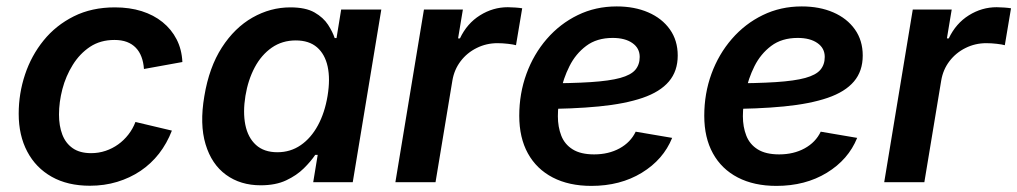

<svg xmlns="http://www.w3.org/2000/svg" viewBox="-20 -576 3216 607"><path d="M264.2 11.2Q193.8 11.2 143.6 -17.1Q93.3 -45.4 66.2 -96.7Q39.1 -147.9 39.1 -216.3Q39.1 -280.3 59.1 -340.3Q79.1 -400.4 117.9 -448.2Q156.7 -496.1 213.4 -524.4Q270 -552.7 343.3 -552.7Q389.6 -552.7 427.7 -540.8Q465.8 -528.8 493.9 -506.1Q522 -483.4 538.3 -451.7Q554.7 -419.9 556.6 -379.9L435.1 -357.9Q433.6 -379.4 427.2 -396.2Q420.9 -413.1 409.4 -425Q397.9 -437 381.1 -443.4Q364.3 -449.7 341.8 -449.7Q297.4 -449.7 264.6 -428Q231.9 -406.2 210 -370.8Q188 -335.4 177.2 -294.2Q166.5 -252.9 166.5 -213.9Q166.5 -178.2 177 -150.6Q187.5 -123 210 -107.4Q232.4 -91.8 268.1 -91.8Q292 -91.8 313.7 -99.1Q335.4 -106.4 353.5 -119.4Q371.6 -132.3 385.7 -150.4Q399.9 -168.5 408.2 -190.4L523.4 -163.1Q507.8 -122.6 482.7 -90.3Q457.5 -58.1 424.1 -35.6Q390.6 -13.2 350.3 -1Q310.1 11.2 264.2 11.2Z M804.2 9.8Q740.2 9.8 694.6 -23.4Q648.9 -56.6 629.9 -119.9Q610.8 -183.1 626 -272Q641.1 -363.3 681.4 -425.8Q721.7 -488.3 778.3 -520.5Q835 -552.7 897.9 -552.7Q946.3 -552.7 974.4 -536.6Q1002.4 -520.5 1017.1 -497.8Q1031.7 -475.1 1038.1 -455.6H1043.9L1058.6 -545.9H1185.5L1095.2 0H970.2L984.4 -86.4H976.6Q962.9 -65.9 940.4 -43.7Q918 -21.5 884.8 -5.9Q851.6 9.8 804.2 9.8ZM856.9 -94.7Q898.4 -94.7 930.9 -117.2Q963.4 -139.6 985.1 -179.7Q1006.8 -219.7 1015.6 -272.9Q1024.4 -326.2 1015.9 -365.5Q1007.3 -404.8 982.2 -426.5Q957 -448.2 915 -448.2Q872.1 -448.2 839.1 -425.3Q806.2 -402.3 785.2 -362.8Q764.2 -323.2 755.9 -272.9Q747.6 -221.7 755.6 -181.4Q763.7 -141.1 789.1 -117.9Q814.5 -94.7 856.9 -94.7Z M1230 0 1320.3 -545.9H1443.4L1428.2 -454.6H1434.1Q1456.5 -502 1497.6 -527.6Q1538.6 -553.2 1585.4 -553.2Q1596.2 -553.2 1609.1 -552.2Q1622.1 -551.3 1630.9 -549.8L1611.3 -433.1Q1603 -435.5 1585.9 -437.5Q1568.8 -439.5 1552.7 -439.5Q1517.6 -439.5 1487.1 -424.3Q1456.5 -409.2 1436.3 -382.6Q1416 -356 1410.2 -321.3L1356.9 0Z M1849.6 11.7Q1778.8 11.7 1727.5 -14.9Q1676.3 -41.5 1648.9 -91.1Q1621.6 -140.6 1621.6 -210Q1621.6 -280.3 1644.3 -342.5Q1667 -404.8 1708.7 -452.9Q1750.5 -501 1806.6 -528.3Q1862.8 -555.7 1929.7 -555.7Q1985.8 -555.7 2029.3 -536.9Q2072.8 -518.1 2097.7 -483.2Q2122.6 -448.2 2122.6 -400.4Q2122.6 -351.1 2094.7 -318.4Q2066.9 -285.6 2011.5 -266.6Q1956.1 -247.6 1873.5 -239.5Q1791 -231.4 1681.2 -231.4L1695.3 -312.5Q1787.6 -312.5 1847.4 -316.4Q1907.2 -320.3 1940.9 -329.6Q1974.6 -338.9 1988.5 -355.2Q2002.4 -371.6 2002.4 -396Q2002.4 -423.8 1979.2 -439.9Q1956.1 -456.1 1917 -456.1Q1866.7 -456.1 1833.3 -430.9Q1799.8 -405.8 1780.3 -366.7Q1760.7 -327.6 1752.2 -285.2Q1743.7 -242.7 1743.7 -208.5Q1743.7 -174.8 1754.4 -147.2Q1765.1 -119.6 1790.5 -103.8Q1815.9 -87.9 1858.4 -87.9Q1903.8 -87.9 1938.7 -106.9Q1973.6 -126 1989.7 -159.7L2105 -140.1Q2077.1 -71.3 2009 -29.8Q1940.9 11.7 1849.6 11.7Z M2434.6 11.7Q2363.8 11.7 2312.5 -14.9Q2261.2 -41.5 2233.9 -91.1Q2206.5 -140.6 2206.5 -210Q2206.5 -280.3 2229.2 -342.5Q2252 -404.8 2293.7 -452.9Q2335.4 -501 2391.6 -528.3Q2447.8 -555.7 2514.6 -555.7Q2570.8 -555.7 2614.3 -536.9Q2657.7 -518.1 2682.6 -483.2Q2707.5 -448.2 2707.5 -400.4Q2707.5 -351.1 2679.7 -318.4Q2651.9 -285.6 2596.4 -266.6Q2541 -247.6 2458.5 -239.5Q2376 -231.4 2266.1 -231.4L2280.3 -312.5Q2372.6 -312.5 2432.4 -316.4Q2492.2 -320.3 2525.9 -329.6Q2559.6 -338.9 2573.5 -355.2Q2587.4 -371.6 2587.4 -396Q2587.4 -423.8 2564.2 -439.9Q2541 -456.1 2502 -456.1Q2451.7 -456.1 2418.2 -430.9Q2384.8 -405.8 2365.2 -366.7Q2345.7 -327.6 2337.2 -285.2Q2328.6 -242.7 2328.6 -208.5Q2328.6 -174.8 2339.4 -147.2Q2350.1 -119.6 2375.5 -103.8Q2400.9 -87.9 2443.4 -87.9Q2488.8 -87.9 2523.7 -106.9Q2558.6 -126 2574.7 -159.7L2689.9 -140.1Q2662.1 -71.3 2594 -29.8Q2525.9 11.7 2434.6 11.7Z M2775.4 0 2865.7 -545.9H2988.8L2973.6 -454.6H2979.5Q3002 -502 3043 -527.6Q3084 -553.2 3130.9 -553.2Q3141.6 -553.2 3154.5 -552.2Q3167.5 -551.3 3176.3 -549.8L3156.7 -433.1Q3148.4 -435.5 3131.3 -437.5Q3114.3 -439.5 3098.1 -439.5Q3063 -439.5 3032.5 -424.3Q3002 -409.2 2981.7 -382.6Q2961.4 -356 2955.6 -321.3L2902.3 0Z"/></svg>

Font: Inter SemiBold
Style: Italic
Weight: 600
Italic angle: -9.3988°
Designer: Rasmus Andersson
Foundry: rsms
Version: Version 4.001;git-66647c0bb